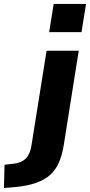

<svg xmlns="http://www.w3.org/2000/svg" viewBox="-128 -760 456 973"><path d="M121 -597 144 -740H308L285 -597ZM-108 193 -105 75 -55 69Q-20 65 2 44Q24 23 31 -20L108 -503H271L195 -24Q187 25 171 62.5Q155 100 127 125.5Q99 151 55.5 166.5Q12 182 -51 188Z"/></svg>

Font: Nunito Sans 7pt ExtraBold
Style: Italic
Weight: 800
Italic angle: -9°
Designer: Vernon Adams
Foundry: Vernon Adams
Version: Version 3.101;gftools[0.9.27]